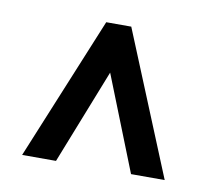

<svg xmlns="http://www.w3.org/2000/svg" viewBox="-51 -768 520 469"><g transform="rotate(10 209.0 -533.5)"><path d="M208 -591.3 115.2 -356H31.2L177.2 -710.9H239.3L384.8 -356H301.3Z"/></g></svg>

Font: APIMedia Roboto
Style: Regular
Weight: 400
Designer: Google
Version: Version 2.137; 2017